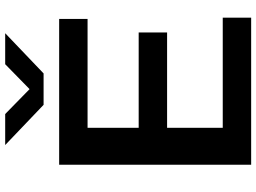

<svg xmlns="http://www.w3.org/2000/svg" viewBox="-144 -844 988 740"><g transform="rotate(-90 350.0 -474.0)"><path d="M227.5 -109.5H652V0H85V-740H647V-630.5H227.5V-433.5H595V-324H227.5ZM472.5 -948H592L437 -800H316L161 -948H280.5L376.5 -854Z"/></g></svg>

Font: Encode Sans Expanded SemiBold
Style: Regular
Weight: 600
Width: 7
Designer: Multiple Designers
Foundry: Impallari Type
Version: Version 2.000